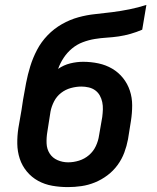

<svg xmlns="http://www.w3.org/2000/svg" viewBox="-20 -755 640 783"><path d="M257 8Q224 8 193 2.5Q162 -3 135.5 -17.5Q109 -32 89.5 -55.5Q70 -79 60.5 -108Q51 -137 50.5 -169Q50 -201 55 -233L68 -308Q69 -318 71 -328Q73 -338 74 -348Q80 -383 86.5 -417Q93 -451 103.5 -485Q114 -519 131 -551.5Q148 -584 174 -611Q200 -638 232.5 -656.5Q265 -675 299.5 -684.5Q334 -694 368.5 -697.5Q403 -701 438 -705.5Q473 -710 508 -717Q543 -724 577 -735L560 -634Q537 -624 512.5 -617Q488 -610 464 -606.5Q440 -603 415.5 -601.5Q391 -600 366.5 -596Q342 -592 318 -583Q294 -574 274 -557.5Q254 -541 239.5 -519Q225 -497 217 -474Q240 -490 266.5 -496.5Q293 -503 319 -503Q351 -503 381.5 -496.5Q412 -490 437.5 -475Q463 -460 481.5 -437Q500 -414 509.5 -385.5Q519 -357 519 -325.5Q519 -294 514 -262L502 -187Q497 -160 487 -133Q477 -106 459.5 -82Q442 -58 418 -40Q394 -22 367 -11Q340 0 312 4Q284 8 257 8ZM258 -93Q280 -93 302.5 -100Q325 -107 343 -122.5Q361 -138 371 -159.5Q381 -181 384 -203L397 -278Q399 -294 399.5 -309Q400 -324 397 -338.5Q394 -353 387 -365.5Q380 -378 368.5 -386.5Q357 -395 342 -398.5Q327 -402 312 -402Q291 -402 269 -396Q247 -390 229 -376Q211 -362 200.5 -341.5Q190 -321 186 -300L173 -217Q169 -193 170 -170Q171 -147 182.5 -129Q194 -111 214.5 -102Q235 -93 258 -93Z"/></svg>

Font: Iosevka SS04 Extended
Style: Bold Italic
Weight: 700
Width: 7
Italic angle: -9°
Monospace: yes
Designer: Belleve Invis
Foundry: Belleve Invis
Version: Version 19.0.0; ttfautohint (v1.8.4)